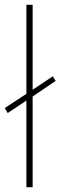

<svg xmlns="http://www.w3.org/2000/svg" viewBox="-29 -780 252 800"><path d="M81 0H107V-378L203 -443L191 -462L107 -406V-760H81V-389L-9 -330L3 -309L81 -361Z"/></svg>

Font: Noto Sans Ethiopic Condensed Thin
Style: Regular
Weight: 100
Width: 3
Designer: Monotype Design Team
Foundry: Monotype Imaging Inc.
Version: Version 2.102